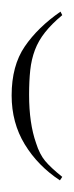

<svg xmlns="http://www.w3.org/2000/svg" viewBox="-20 235 127 330"><path d="M84 255 87 261Q69 276 57.5 290.5Q46 305 40 321Q34 337 32 355.5Q30 374 30 398Q30 447 42 481Q48 500 57.5 511.5Q67 523 87 539L83 545Q45 520 22.5 483Q0 446 0 399Q0 348 22.5 315Q45 282 84 255Z"/></svg>

Font: Bravura Text
Style: Regular
Weight: 400
Designer: Daniel Spreadbury et al.
Foundry: Steinberg Media Technologies GmbH
Version: Version 1.38